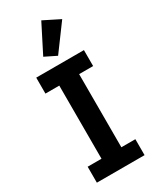

<svg xmlns="http://www.w3.org/2000/svg" viewBox="-241 -1037 905 1105"><g transform="rotate(-30 211.5 -484.5)"><path d="M53 0V-106H145V-592H53V-698H370V-592H277V-106H370V0ZM225 -744 148 -782 243 -969 351 -915Z"/></g></svg>

Font: IBM Plex Arabic SemiBold
Style: Regular
Weight: 600
Designer: Mike Abbink, Paul van der Laan, Pieter van Rosmalen, Wael Morcos, Khajak Apelian
Foundry: Bold Monday
Version: Version 1.0